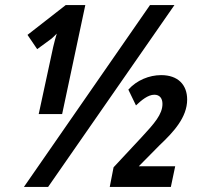

<svg xmlns="http://www.w3.org/2000/svg" viewBox="-20 -734 791 754"><path d="M74 0H169L665 -714H569ZM189 -550 132 -286H224L315 -714H238L88 -597L126 -541L182 -582C187 -586 195 -594 203 -602C198 -586 194 -571 189 -550ZM411 0H651L668 -81H525L607 -164C661 -215 715 -273 715 -343C715 -401 679 -439 613 -439C566 -439 517 -419 484 -382L514 -320C535 -340 561 -362 586 -362C607 -362 618 -348 618 -326C618 -285 586 -249 536 -195L426 -77Z"/></svg>

Font: Noto Sans ExtraCondensed
Style: Bold Italic
Weight: 700
Width: 2
Italic angle: -12°
Designer: Monotype Design Team
Foundry: Monotype Imaging Inc.
Version: Version 2.013